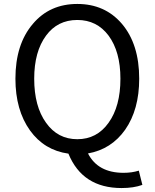

<svg xmlns="http://www.w3.org/2000/svg" viewBox="-20 -767 782 971"><path d="M213 -146Q272 -63 371 -63Q470 -63 529 -146Q589 -229 589 -369Q589 -506 529 -587Q470 -666 371 -666Q271 -666 213 -587Q153 -506 153 -369Q153 -229 213 -146ZM700 168Q656 184 595 184Q397 184 326 10Q204 -7 132 -107Q58 -210 58 -369Q58 -543 146 -646Q231 -747 371 -747Q511 -747 597 -646Q684 -543 684 -369Q684 -213 613 -111Q543 -12 425 9Q475 107 605 107Q647 107 682 96Z"/></svg>

Font: `nÑOSR
Style: Regular
Weight: 400
Designer: Ryoko NISHIZUKA ¬âXZm¬º[P (kana & ideographs); Paul D. Hunt (Latin, Greek & Cyrillic); Wenlong ZHANG _ e¬á¬ü¬ô (bopomof
Foundry: Adobe Systems Incorporated
Version: Version 1.00 June 24, 2014, initial release